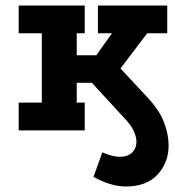

<svg xmlns="http://www.w3.org/2000/svg" viewBox="-20 -474 638 698"><path d="M437 204Q412 204 382 195.5Q352 187 320 169L352 80Q371 88 386.5 92Q402 96 415 96Q445 96 460.5 80.5Q476 65 476 42Q476 24 467 4Q458 -16 440 -36L314 -173H259V-101H288V0H48V-101H132V-353H48V-454H288V-353H259V-273H330L387 -353H336V-454H588V-353H515L418 -225L516 -120Q559 -74 576 -30Q593 14 593 55Q593 117 553 160.5Q513 204 437 204Z"/></svg>

Font: Podkova ExtraBold
Style: Regular
Weight: 800
Designer: Ilya Yudin
Foundry: Cyreal (www.cyreal.org)
Version: Version 2.103